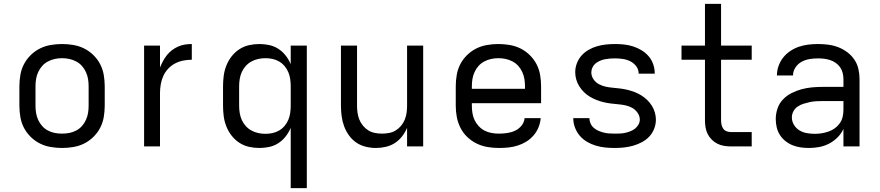

<svg xmlns="http://www.w3.org/2000/svg" viewBox="-20 -755 4540 990"><path d="M300 8Q271 8 241.5 3Q212 -2 186 -15Q160 -28 138.5 -49Q117 -70 103.5 -96Q90 -122 85 -151.5Q80 -181 80 -210V-310Q80 -339 85 -368.5Q90 -398 103.5 -424Q117 -450 138.5 -471Q160 -492 186 -505Q212 -518 241.5 -523Q271 -528 300 -528Q329 -528 358.5 -523Q388 -518 414 -505Q440 -492 461.5 -471Q483 -450 496.5 -424Q510 -398 515 -368.5Q520 -339 520 -310V-210Q520 -181 515 -151.5Q510 -122 496.5 -96Q483 -70 461.5 -49Q440 -28 414 -15Q388 -2 358.5 3Q329 8 300 8ZM300 -66Q319 -66 337.5 -69.5Q356 -73 373 -82Q390 -91 402.5 -105Q415 -119 423 -136.5Q431 -154 434 -172.5Q437 -191 437 -210V-310Q437 -329 434 -347.5Q431 -366 423 -383.5Q415 -401 402.5 -415Q390 -429 373 -438Q356 -447 337.5 -451Q319 -455 300 -455Q281 -455 262.5 -451Q244 -447 227 -438Q210 -429 197.5 -415Q185 -401 177 -383.5Q169 -366 166 -347.5Q163 -329 163 -310V-210Q163 -191 166 -172.5Q169 -154 177 -136.5Q185 -119 197.5 -105Q210 -91 227 -82Q244 -73 262.5 -69.5Q281 -66 300 -66Z M723 0V-520H805V-407Q812 -424 820.5 -440Q829 -456 840.5 -470.5Q852 -485 866.5 -496Q881 -507 897.5 -514.5Q914 -522 932 -525Q950 -528 969 -528V-447Q946 -447 924 -442.5Q902 -438 882 -427.5Q862 -417 846.5 -400Q831 -383 822 -363Q813 -343 809 -320.5Q805 -298 805 -276V0Z M1479 215V-96Q1469 -72 1453 -51.5Q1437 -31 1415.5 -17Q1394 -3 1368.5 2.5Q1343 8 1318 8Q1290 8 1263.5 2Q1237 -4 1214 -19Q1191 -34 1174 -56Q1157 -78 1147 -103.5Q1137 -129 1133.5 -156Q1130 -183 1130 -210V-310Q1130 -337 1133.5 -364Q1137 -391 1147 -416.5Q1157 -442 1174 -464Q1191 -486 1214 -501Q1237 -516 1263.5 -522Q1290 -528 1318 -528Q1343 -528 1368.5 -522.5Q1394 -517 1415.5 -503Q1437 -489 1453 -468.5Q1469 -448 1479 -424V-520H1562V215ZM1349 -65Q1368 -65 1386 -69Q1404 -73 1420 -82.5Q1436 -92 1448 -106.5Q1460 -121 1467 -138Q1474 -155 1476.5 -173.5Q1479 -192 1479 -210V-310Q1479 -328 1476.5 -346.5Q1474 -365 1467 -382Q1460 -399 1448 -413.5Q1436 -428 1420 -437.5Q1404 -447 1386 -451Q1368 -455 1349 -455Q1330 -455 1311.5 -451Q1293 -447 1276.5 -438Q1260 -429 1247 -414.5Q1234 -400 1226.5 -383Q1219 -366 1216 -347.5Q1213 -329 1213 -310V-210Q1213 -191 1216 -172.5Q1219 -154 1226.5 -137Q1234 -120 1247 -105.5Q1260 -91 1276.5 -82Q1293 -73 1311.5 -69Q1330 -65 1349 -65Z M1918 8Q1892 8 1865.5 1.5Q1839 -5 1817 -20Q1795 -35 1779 -57.5Q1763 -80 1754 -105Q1745 -130 1741.5 -156.5Q1738 -183 1738 -210V-520H1821V-210Q1821 -192 1823.5 -173.5Q1826 -155 1833 -138Q1840 -121 1852 -106.5Q1864 -92 1879.5 -82.5Q1895 -73 1913.5 -69.5Q1932 -66 1950 -66Q1968 -66 1986.5 -69.5Q2005 -73 2020.5 -82.5Q2036 -92 2048 -106.5Q2060 -121 2067 -138Q2074 -155 2076.5 -173.5Q2079 -192 2079 -210V-520H2162V0H2079V-96Q2069 -72 2053 -51.5Q2037 -31 2016 -17.5Q1995 -4 1969.5 2Q1944 8 1918 8Z M2552 8Q2523 8 2493.5 3Q2464 -2 2437.5 -15Q2411 -28 2389.5 -48.5Q2368 -69 2354.5 -95.5Q2341 -122 2335.5 -151Q2330 -180 2330 -210V-310Q2330 -339 2335 -368.5Q2340 -398 2353.5 -424Q2367 -450 2388.5 -471Q2410 -492 2436 -505Q2462 -518 2491.5 -523Q2521 -528 2550 -528Q2579 -528 2608.5 -523Q2638 -518 2664 -505Q2690 -492 2711.5 -471Q2733 -450 2746.5 -424Q2760 -398 2765 -368.5Q2770 -339 2770 -310V-223H2413V-210Q2413 -191 2416 -172Q2419 -153 2427 -136Q2435 -119 2448.5 -104.5Q2462 -90 2478.5 -81.5Q2495 -73 2514 -69.5Q2533 -66 2552 -66Q2574 -66 2595 -69Q2616 -72 2635.5 -81Q2655 -90 2669 -107Q2683 -124 2685 -146H2768Q2766 -121 2756.5 -98Q2747 -75 2731 -56.5Q2715 -38 2694 -25Q2673 -12 2649.5 -4.5Q2626 3 2601.5 5.5Q2577 8 2552 8ZM2413 -297H2687V-310Q2687 -329 2684 -347.5Q2681 -366 2673 -383.5Q2665 -401 2652.5 -415Q2640 -429 2623 -438Q2606 -447 2587.5 -451Q2569 -455 2550 -455Q2531 -455 2512.5 -451Q2494 -447 2477 -438Q2460 -429 2447.5 -415Q2435 -401 2427 -383.5Q2419 -366 2416 -347.5Q2413 -329 2413 -310Z M3149 8Q3124 8 3100 5.5Q3076 3 3052.5 -4Q3029 -11 3007.5 -23.5Q2986 -36 2970 -54.5Q2954 -73 2945 -96.5Q2936 -120 2936 -144V-146H3019Q3019 -132 3025 -118.5Q3031 -105 3042 -95.5Q3053 -86 3066 -80.5Q3079 -75 3092.5 -71.5Q3106 -68 3120.5 -67Q3135 -66 3149 -66Q3163 -66 3176.5 -66.5Q3190 -67 3203.5 -70Q3217 -73 3230 -78Q3243 -83 3254 -91.5Q3265 -100 3272 -112.5Q3279 -125 3279 -138Q3279 -157 3267.5 -173.5Q3256 -190 3239.5 -199Q3223 -208 3204 -212Q3185 -216 3166 -217.5Q3147 -219 3128 -221.5Q3109 -224 3090.5 -228.5Q3072 -233 3054.5 -240Q3037 -247 3020.5 -257Q3004 -267 2990.5 -280.5Q2977 -294 2967 -310Q2957 -326 2951.5 -344.5Q2946 -363 2946 -383Q2946 -406 2954.5 -428.5Q2963 -451 2978.5 -468.5Q2994 -486 3015 -498Q3036 -510 3058.5 -516.5Q3081 -523 3104.5 -525.5Q3128 -528 3151 -528Q3175 -528 3198.5 -525.5Q3222 -523 3245 -515.5Q3268 -508 3288.5 -495.5Q3309 -483 3324.5 -465Q3340 -447 3348 -424Q3356 -401 3356 -378V-375H3273V-376Q3273 -397 3260.5 -413.5Q3248 -430 3230 -439Q3212 -448 3191.5 -451Q3171 -454 3151 -454Q3138 -454 3125 -453Q3112 -452 3099 -449.5Q3086 -447 3073.5 -441.5Q3061 -436 3051 -428Q3041 -420 3035 -407.5Q3029 -395 3029 -382Q3029 -363 3040 -346.5Q3051 -330 3068 -321Q3085 -312 3103.5 -308Q3122 -304 3141 -302.5Q3160 -301 3179 -298.5Q3198 -296 3216.5 -291.5Q3235 -287 3253 -280Q3271 -273 3287 -263Q3303 -253 3317 -239.5Q3331 -226 3341 -210Q3351 -194 3356.5 -175.5Q3362 -157 3362 -138Q3362 -114 3353 -91Q3344 -68 3327.5 -50.5Q3311 -33 3289 -21.5Q3267 -10 3244 -3.5Q3221 3 3197 5.5Q3173 8 3149 8Z M3749 0Q3731 0 3713 -3Q3695 -6 3679 -14Q3663 -22 3650 -35Q3637 -48 3629 -64Q3621 -80 3618 -98Q3615 -116 3615 -134V-447H3494V-520H3615V-735H3698V-520H3856V-447H3698V-134Q3698 -123 3700.5 -111.5Q3703 -100 3709.5 -91Q3716 -82 3727 -78Q3738 -74 3749 -74H3856V0Z M4151 8Q4130 8 4108.5 5Q4087 2 4067 -6Q4047 -14 4030 -27.5Q4013 -41 4001.5 -59Q3990 -77 3985 -98Q3980 -119 3980 -141Q3980 -169 3989 -195.5Q3998 -222 4017 -242Q4036 -262 4060.5 -274.5Q4085 -287 4112 -294.5Q4139 -302 4166.5 -304.5Q4194 -307 4221 -307H4329V-347Q4329 -363 4325 -379Q4321 -395 4312 -408Q4303 -421 4289.5 -430.5Q4276 -440 4261 -445Q4246 -450 4230 -452Q4214 -454 4198 -454Q4176 -454 4154.5 -450.5Q4133 -447 4113.5 -436.5Q4094 -426 4081.5 -407Q4069 -388 4069 -366H3986Q3986 -391 3994.5 -415Q4003 -439 4018.5 -458.5Q4034 -478 4055 -492Q4076 -506 4099.5 -514Q4123 -522 4148 -525Q4173 -528 4198 -528Q4225 -528 4251.5 -524.5Q4278 -521 4302.5 -511.5Q4327 -502 4348.5 -486Q4370 -470 4385 -448Q4400 -426 4406 -400Q4412 -374 4412 -347V0H4329V-90Q4318 -66 4298.5 -46.5Q4279 -27 4255 -14.5Q4231 -2 4204.5 3Q4178 8 4151 8ZM4182 -65Q4200 -65 4218 -68Q4236 -71 4253 -77Q4270 -83 4285 -94Q4300 -105 4310.5 -120Q4321 -135 4325 -153Q4329 -171 4329 -189V-234H4221Q4205 -234 4188 -233Q4171 -232 4155 -228.5Q4139 -225 4123 -220Q4107 -215 4093 -205.5Q4079 -196 4071 -181Q4063 -166 4063 -150Q4063 -129 4074 -111Q4085 -93 4102.5 -82.5Q4120 -72 4140.5 -68.5Q4161 -65 4182 -65Z"/></svg>

Font: Iosevka Aile
Style: Regular
Weight: 400
Designer: Belleve Invis
Foundry: Belleve Invis
Version: Version 28.0.1; ttfautohint (v1.8.4)